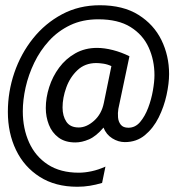

<svg xmlns="http://www.w3.org/2000/svg" viewBox="-20 -624 672 740"><path d="M278 95.8Q193 95.8 133 57.5Q73 19.3 41.7 -45.9Q10.3 -111 10.3 -193Q10.3 -270.2 35.2 -343.5Q60.2 -416.8 107.1 -475.6Q154 -534.3 219.2 -569Q284.4 -603.8 364.7 -603.8Q454.6 -603.8 513.7 -566.7Q572.8 -529.7 602.3 -469.4Q631.7 -409.1 631.7 -338.8Q631.7 -302.7 621.9 -257.7Q612.1 -212.6 591.6 -171.3Q571 -130 538.7 -103.2Q506.3 -76.3 461.2 -76.3Q435.9 -76.3 412.6 -90.9Q389.2 -105.6 378.9 -132.2Q350.5 -98.7 323 -86.9Q295.5 -75 270.3 -75Q230.9 -75 205.6 -93.9Q180.3 -112.8 168.4 -143.2Q156.5 -173.5 156.5 -207.7Q156.5 -247.4 169.6 -288.3Q182.7 -329.3 208 -363.4Q233.3 -397.6 270.3 -418.5Q307.3 -439.4 354 -439.4Q382.4 -439.4 415.2 -431Q447.9 -422.6 478.9 -407.2L436.2 -204.6Q433.5 -188.7 434.9 -171.8Q436.2 -155 445.5 -143.4Q454.7 -131.7 474.8 -131.7Q501.3 -131.7 520 -153.7Q538.6 -175.6 551 -208.3Q563.4 -240.9 569.3 -275.2Q575.3 -309.4 575.3 -334.4Q575.3 -392.1 553 -441.1Q530.8 -490 483.2 -519.8Q435.5 -549.6 358.8 -549.6Q298.1 -549.6 250.8 -527.1Q203.5 -504.5 169 -466.7Q134.5 -428.9 112 -382.2Q89.6 -335.6 78.7 -287.2Q67.9 -238.7 67.9 -195Q67.9 -128.7 92.2 -74.8Q116.6 -20.9 164.6 10.3Q212.7 41.6 283.7 41.6Q306.5 41.6 332.9 36Q359.3 30.4 386.4 18.1L373.5 81Q349.3 88.3 326 92Q302.7 95.8 278 95.8ZM283.4 -132.7Q313.4 -132.7 342.4 -158.5Q371.5 -184.3 380.2 -227.2L409.3 -369.2Q394.1 -376.3 377.9 -378.7Q361.8 -381 351.3 -381Q307.6 -381 278.6 -353.6Q249.6 -326.3 235.4 -286.6Q221.1 -247 221.1 -209.8Q221.1 -176.7 235.9 -154.7Q250.7 -132.7 283.4 -132.7Z"/></svg>

Font: Atkinson Hyperlegible Mono ExtraLight
Style: Italic
Weight: 200
Italic angle: -12°
Monospace: yes
Designer: Elliott Scott, Megan Eiswerth, Linus Boman, Theodore Petrosky, Letters from Sweden
Foundry: Applied Design Works, Letters from Sweden
Version: Version 2.001